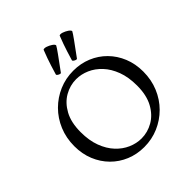

<svg xmlns="http://www.w3.org/2000/svg" viewBox="-268 -1234 1436 1436"><g transform="rotate(-45 450.0 -515.5)"><path d="M436 10Q359 10 292.5 -17.5Q226 -45 176 -95.5Q126 -146 98 -214.5Q70 -283 70 -365Q70 -452 101 -526Q132 -600 186.5 -654.5Q241 -709 312 -739.5Q383 -770 464 -770Q541 -770 607.5 -742.5Q674 -715 724 -664.5Q774 -614 802 -545.5Q830 -477 830 -395Q830 -308 799 -234Q768 -160 713.5 -105.5Q659 -51 588 -20.5Q517 10 436 10ZM467 -50Q532 -50 590.5 -83.5Q649 -117 686 -184.5Q723 -252 723 -354Q723 -443 698 -509.5Q673 -576 631.5 -620.5Q590 -665 538.5 -687.5Q487 -710 434 -710Q369 -710 310.5 -676.5Q252 -643 215 -575.5Q178 -508 178 -406Q178 -317 203 -250.5Q228 -184 269.5 -139.5Q311 -95 362.5 -72.5Q414 -50 467 -50ZM387 -824Q384 -820 374.5 -823Q365 -826 357.5 -832Q350 -838 352 -843Q375 -921 393.5 -973Q412 -1025 418 -1038Q429 -1044 449.5 -1037Q470 -1030 488 -1018Q506 -1006 508 -995Q502 -982 469.5 -937Q437 -892 387 -824ZM547 -814Q544 -810 534.5 -813Q525 -816 517.5 -822Q510 -828 512 -833Q535 -911 553.5 -963Q572 -1015 578 -1028Q589 -1034 609.5 -1027Q630 -1020 648 -1008Q666 -996 668 -985Q662 -972 629.5 -927Q597 -882 547 -814Z"/></g></svg>

Font: Anvers
Style: Regular
Weight: 400
Designer: Ishtar van Looy
Version: Version 1.000